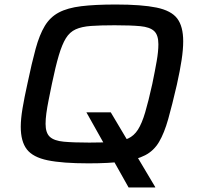

<svg xmlns="http://www.w3.org/2000/svg" viewBox="-20 -716 876 851"><path d="M550 115 363 -218H471L668 113V115ZM372 8Q257 8 191.5 -5.5Q126 -19 99 -54Q72 -89 72 -154Q72 -189 80 -236.5Q88 -284 102 -347Q121 -438 138 -500Q155 -562 178.5 -601Q202 -640 240.5 -660.5Q279 -681 340 -688.5Q401 -696 493 -696Q608 -696 673.5 -682.5Q739 -669 765.5 -634Q792 -599 792 -533Q792 -497 785 -450.5Q778 -404 764 -341Q743 -250 725.5 -188Q708 -126 685 -87Q662 -48 623.5 -28Q585 -8 524.5 0Q464 8 372 8ZM376 -84Q438 -84 479.5 -87Q521 -90 547.5 -102Q574 -114 591.5 -141.5Q609 -169 623.5 -218Q638 -267 655 -344Q667 -402 674.5 -445Q682 -488 682 -520Q682 -561 663 -578.5Q644 -596 602 -600Q560 -604 488 -604Q425 -604 383.5 -601Q342 -598 315.5 -586Q289 -574 272 -546.5Q255 -519 240.5 -470Q226 -421 210 -344Q202 -305 195.5 -272.5Q189 -240 185.5 -214Q182 -188 182 -167Q182 -127 201 -109.5Q220 -92 262.5 -88Q305 -84 376 -84Z"/></svg>

Font: Saira Expanded Medium
Style: Italic
Weight: 500
Width: 7
Italic angle: -12°
Designer: Hector Gatti with collaboration of the Omnibus-Type team
Foundry: Omnibus-Type
Version: Version 1.101